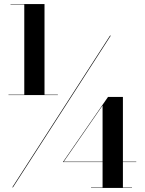

<svg xmlns="http://www.w3.org/2000/svg" viewBox="-20 -826 716 949"><path d="M22 -358H100V-804H32V-806H200V-358H266V-356H22ZM524 -650H527.5L44 100H40.5ZM632.5 101V103H430V101H487V-25H291L514 -347H587.5V-27H653.5V-25H587.5V101ZM295 -27H487V-304.5Z"/></svg>

Font: Bodoni* 48
Style: Bold
Weight: 700
Version: Version 2.2